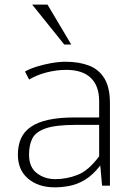

<svg xmlns="http://www.w3.org/2000/svg" viewBox="-20 -806 585 833"><path d="M217.3 6.8Q146.5 6.8 102.1 -30.8Q57.6 -68.4 57.6 -134.8Q57.6 -174.8 71 -205.1Q84.5 -235.4 113.8 -255.6Q143.1 -275.9 189.9 -286.1Q236.8 -296.4 303.2 -296.4H410.2V-367.2Q410.2 -433.1 374 -468Q337.9 -502.9 267.1 -502.9Q226.6 -502.9 183.6 -492.2Q140.6 -481.4 106.4 -460.9L88.4 -495.6Q107.4 -506.8 137.5 -516.4Q167.5 -525.9 201.2 -532Q234.9 -538.1 264.6 -538.1Q322.8 -538.1 366 -521.5Q409.2 -504.9 433.1 -465.6Q457 -426.3 457 -357.9V-0.5H422.9L415 -87.9Q382.3 -45.9 348.1 -25.6Q314 -5.4 280.5 0.7Q247.1 6.8 217.3 6.8ZM219.7 -28.8Q269.5 -28.8 316.9 -47.4Q364.3 -65.9 410.2 -127.9V-264.2H308.6Q222.7 -264.2 179 -249.3Q135.3 -234.4 120.6 -205.8Q106 -177.2 106 -135.3Q106 -80.6 139.9 -54.7Q173.8 -28.8 219.7 -28.8ZM258.8 -612.8 119.6 -786.1H186L289.1 -612.8Z"/></svg>

Font: Comme Thin
Style: Regular
Weight: 250
Version: Version 1.000;gftools[0.9.27]